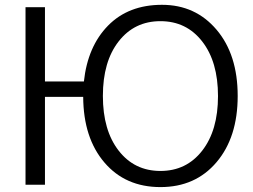

<svg xmlns="http://www.w3.org/2000/svg" viewBox="-20 -760 1043 790"><path d="M85 0V-730.5H165V-424.8H325.2Q340.8 -569.3 424.8 -654.8Q508.8 -740.2 646.5 -740.2Q784.2 -740.2 871.1 -637.7Q958 -535.2 958 -365.2Q958 -195.3 871.1 -92.8Q784.2 9.8 640.1 9.8Q496.1 9.8 409.7 -91.3Q323.2 -192.4 322.3 -361.3H165V0ZM468.3 -589.8Q403.3 -506.8 403.3 -365.2Q403.3 -223.6 468.3 -140.1Q533.2 -56.6 640.1 -56.6Q747.1 -56.6 812 -140.1Q877 -223.6 877 -364.7Q877 -505.9 812 -589.4Q747.1 -672.9 640.1 -672.9Q533.2 -672.9 468.3 -589.8Z"/></svg>

Font: GenEi M Gothic v2 Regular
Style: Regular
Weight: 400
Version: Version 2.0